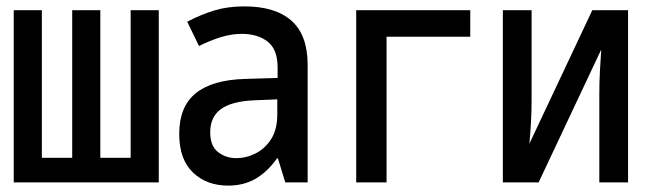

<svg xmlns="http://www.w3.org/2000/svg" viewBox="-20 -571 2040 601"><path d="M23 0V-539H111V-77H206V-539H294V-77H389V-539H477V0Z M694 10Q627 10 584 -31Q541 -72 541 -152Q541 -237 592.5 -279Q644 -321 748 -324L849 -327V-359Q849 -417 817.5 -441Q786 -465 737 -465Q704 -465 670.5 -454.5Q637 -444 603 -427L566 -503Q610 -526 651.5 -538.5Q693 -551 745 -551Q842 -551 892.5 -506Q943 -461 943 -368V0H873L850 -75H847Q817 -33 780 -11.5Q743 10 694 10ZM719 -76Q751 -76 780.5 -91Q810 -106 829 -136Q848 -166 848 -213V-260L775 -257Q705 -254 671.5 -229.5Q638 -205 638 -157Q638 -114 662.5 -95Q687 -76 719 -76Z M1095 0V-539H1452V-456H1190V0Z M1554 0V-539H1644V-254Q1644 -223 1642 -186.5Q1640 -150 1637 -121L1834 -539H1946V0H1856V-279Q1856 -313 1858 -350Q1860 -387 1862 -416L1666 0Z"/></svg>

Font: Noto Sans Mono ExtraCondensed Medium
Style: Regular
Weight: 500
Width: 2
Designer: Monotype Design Team
Foundry: Monotype Imaging Inc.
Version: Version 2.014